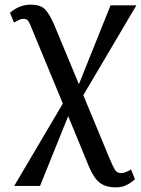

<svg xmlns="http://www.w3.org/2000/svg" viewBox="-20 -559 606 825"><path d="M41 240 250 -114 130 -404Q117 -436 110.5 -451.5Q104 -467 98 -472.5Q92 -478 82 -478Q70 -478 59.5 -472.5Q49 -467 40 -462L23 -504Q63 -539 112 -539Q154 -539 174 -518.5Q194 -498 216 -445L319 -197L455 -536H566L338 -150L447 113Q464 154 473 169.5Q482 185 501 185Q509 185 520.5 180.5Q532 176 543 169L560 211Q541 228 522 237Q503 246 477 246Q435 246 409 226.5Q383 207 361 154L273 -60L152 240Z"/></svg>

Font: NotoSerif-Regular
Style: Regular
Weight: 400
Designer: Monotype Design Team
Foundry: Monotype Imaging Inc.
Version: Version 2.007; ttfautohint (v1.8) -l 8 -r 50 -G 200 -x 14 -D